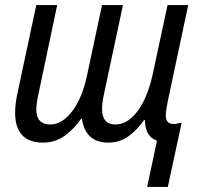

<svg xmlns="http://www.w3.org/2000/svg" viewBox="-20 -556 800 762"><path d="M564 186H646L701 -69Q694 -68 686 -66Q678 -64 670 -64Q638 -64 638 -96Q638 -115 645 -150L727 -536H645L589 -275Q569 -175 528.5 -118.5Q488 -62 438 -62Q385 -62 385 -124Q385 -148 394 -189L468 -536H385L325 -255Q306 -166 266 -114Q226 -62 180 -62Q124 -62 124 -122Q124 -145 135 -194L207 -536H124L51 -194Q46 -172 43 -150.5Q40 -129 40 -109Q40 10 151 10Q200 10 238 -18Q276 -46 302 -85H305Q319 10 410 10Q456 10 491 -16Q526 -42 552 -80H555Q556 -13 603 2Z"/></svg>

Font: Noto Sans UI SemiCondensed
Style: Italic
Weight: 400
Width: 4
Italic angle: -12°
Designer: Monotype Design Team
Foundry: Monotype Imaging Inc.
Version: Version 1.901